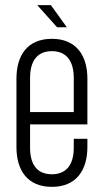

<svg xmlns="http://www.w3.org/2000/svg" viewBox="-20 -717 404 747"><path d="M125 -697 202 -611H240L178 -697ZM320 -233V-411C320 -502 276 -566 182 -566C87 -566 44 -502 44 -411V-145C44 -54 87 10 182 10C276 10 320 -54 320 -145V-177H267V-142C267 -80 241 -39 182 -39C122 -39 97 -80 97 -142V-233ZM97 -281V-414C97 -476 122 -518 182 -518C241 -518 267 -476 267 -414V-281Z"/></svg>

Font: Modon Arabic
Style: Regular
Weight: 400
Designer: Ahmedzaza
Foundry: Ahmedzaza
Version: Version 2.010